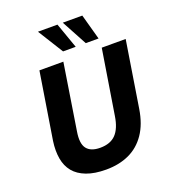

<svg xmlns="http://www.w3.org/2000/svg" viewBox="-165 -1052 1050 1184"><g transform="rotate(-20 360.0 -460.5)"><path d="M328 11Q252 11 199.5 -9Q147 -29 117.5 -65Q88 -101 79 -152.5Q70 -204 79 -267L149 -705H306L238 -273Q225 -196 251 -162Q277 -128 339 -128Q406 -128 442 -165.5Q478 -203 490 -281L558 -705H715L646 -271Q631 -176 588 -113Q545 -50 479 -19.5Q413 11 328 11ZM475 -765 385 -932H513L559 -765ZM326 -765 222 -932H350L409 -765Z"/></g></svg>

Font: Nunito Sans 7pt SemiCondensed ExtraBold
Style: Italic
Weight: 800
Width: 4
Italic angle: -9°
Designer: Vernon Adams
Foundry: Vernon Adams
Version: Version 3.101;gftools[0.9.27]